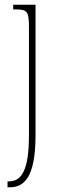

<svg xmlns="http://www.w3.org/2000/svg" viewBox="-20 -556 253 816"><path d="M12 240H21C81 240 131 201 131 18V-536H36V-516H47C97 -516 103 -506 103 -440V20C103 171 70 215 17 215H12Z"/></svg>

Font: Noto Serif Devanagari ExtraCondensed Thin
Style: Regular
Weight: 100
Width: 2
Designer: Universal Thirst, Indian Type Foundry and the Monotype Design Team
Foundry: Monotype Imaging Inc.
Version: Version 2.004